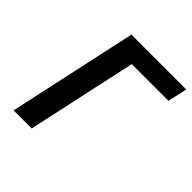

<svg xmlns="http://www.w3.org/2000/svg" viewBox="-178 -791 923 923"><g transform="rotate(45 284.0 -329.0)"><path d="M52 0 195 -658H318L175 0ZM230 -559 252 -658H568L546 -559Z"/></g></svg>

Font: Ysabeau Infant
Style: Bold Italic
Weight: 700
Italic angle: -12°
Designer: Christian Thalmann (Catharsis Fonts)
Version: Version 2.001;gftools[0.9.30]; featfreeze: ss01,ss02,lnum